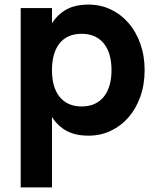

<svg xmlns="http://www.w3.org/2000/svg" viewBox="-20 -575 689 835"><path d="M70 240V-540H206V-473.5Q230 -512 268.5 -533.5Q307 -555 365 -555Q417 -555 461.5 -534Q506 -513 538.8 -475.2Q571.5 -437.5 590.2 -385Q609 -332.5 609 -270Q609 -207 590.2 -154.5Q571.5 -102 538.8 -64.5Q506 -27 461.5 -6Q417 15 365 15Q307 15 268.5 -6.5Q230 -28 206 -66.5V240ZM335 -112Q367.5 -112 392 -123.5Q416.5 -135 432.8 -156Q449 -177 457 -206Q465 -235 465 -270Q465 -306 456.8 -335.2Q448.5 -364.5 432.2 -385Q416 -405.5 391.8 -416.8Q367.5 -428 335 -428Q301.5 -428 277.2 -416.5Q253 -405 237.2 -384.2Q221.5 -363.5 213.8 -334.5Q206 -305.5 206 -270Q206 -233.5 214.2 -204.2Q222.5 -175 238.8 -154.5Q255 -134 279 -123Q303 -112 335 -112Z"/></svg>

Font: Vela Sans ExtBd
Style: Regular
Weight: 800
Designer: Principal design: Mikhail Sharanda - project Manrope.
Design modification: Ravid Balaliev
Foundry: Mikhail Sharanda
Version: Version 1.001